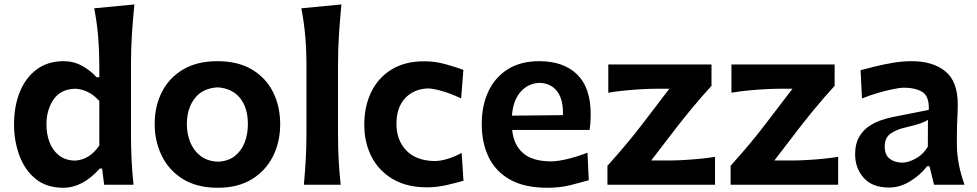

<svg xmlns="http://www.w3.org/2000/svg" viewBox="-20 -841 4446 874"><path d="M267.6 13.7Q191.9 13.7 142.3 -26.6Q92.8 -66.9 68.4 -132.8Q43.9 -198.7 43.9 -274.9Q43.9 -356.4 69.8 -421.4Q95.7 -486.3 146.2 -524.4Q196.8 -562.5 269.5 -562.5Q314.9 -562.5 353.3 -541.5Q391.6 -520.5 419.9 -489.3H432.1V-543Q432.1 -610.4 426.8 -674.8Q421.4 -739.3 408.7 -803.2L591.8 -820.8Q585 -755.4 580.6 -686.5Q576.2 -617.7 576.2 -543V-238.3Q576.2 -170.4 578.9 -115Q581.5 -59.6 587.9 0H454.1L444.8 -73.7H434.1Q356.4 13.7 267.6 13.7ZM320.3 -109.9Q387.2 -112.8 432.1 -178.7V-380.9Q408.7 -408.2 379.4 -422.4Q350.1 -436.5 321.3 -437Q255.9 -435.1 223.6 -387.9Q191.4 -340.8 191.4 -273.9Q191.4 -231.4 205.1 -194.6Q218.8 -157.7 247.3 -134.5Q275.9 -111.3 320.3 -109.9Z M972.2 13.7Q875 13.7 811 -26.9Q747.1 -67.4 715.6 -133.5Q684.1 -199.7 684.1 -275.9Q684.1 -357.9 717.3 -422.9Q750.5 -487.8 814.2 -525.1Q877.9 -562.5 969.2 -562.5Q1063.5 -562.5 1127.2 -524.4Q1190.9 -486.3 1223.1 -421.4Q1255.4 -356.4 1255.4 -275.9Q1255.4 -193.8 1221.9 -128.2Q1188.5 -62.5 1125.2 -24.4Q1062 13.7 972.2 13.7ZM971.7 -105Q1018.1 -106.9 1048.3 -130.4Q1078.6 -153.8 1093.5 -191.9Q1108.4 -230 1108.4 -275.9Q1108.4 -350.1 1073 -394.3Q1037.6 -438.5 971.7 -443.4Q902.3 -439.9 866.5 -393.3Q830.6 -346.7 830.6 -275.9Q830.6 -231 846.4 -192.6Q862.3 -154.3 893.6 -130.6Q924.8 -106.9 971.7 -105Z M1363.3 0Q1368.7 -59.6 1371.8 -115Q1375 -170.4 1375 -238.3V-543Q1375 -610.4 1369.6 -674.8Q1364.3 -739.3 1351.6 -803.2L1534.2 -820.8Q1527.8 -755.4 1523.2 -686.5Q1518.6 -617.7 1518.6 -543V-238.3Q1518.6 -170.4 1521.5 -115Q1524.4 -59.6 1530.8 0Z M1922.9 11.7Q1832.5 11.7 1768.8 -25.4Q1705.1 -62.5 1671.6 -127Q1638.2 -191.4 1638.2 -273.4Q1638.2 -356 1669.4 -421.1Q1700.7 -486.3 1761.7 -524.2Q1822.8 -562 1911.6 -562Q1960 -562 2007.8 -548.8Q2055.7 -535.6 2089.4 -522.9L2079.1 -393.1Q2026.9 -417.5 1987.1 -428Q1947.3 -438.5 1927.7 -438.5Q1863.3 -436 1824 -393.8Q1784.7 -351.6 1784.7 -277.3Q1784.7 -203.1 1829.3 -156.2Q1874 -109.4 1958 -107.9Q1983.4 -107.9 2016.1 -117.4Q2048.8 -127 2081.5 -145L2089.8 -18.1Q2058.6 -9.3 2014.2 1.2Q1969.7 11.7 1922.9 11.7Z M2471.7 13.7Q2367.7 13.7 2301.8 -23.4Q2235.8 -60.5 2204.3 -126Q2172.9 -191.4 2172.9 -275.9Q2172.9 -359.9 2202.9 -424.3Q2232.9 -488.8 2291.3 -525.6Q2349.6 -562.5 2435.1 -562.5Q2544.9 -562.5 2606.9 -502.4Q2668.9 -442.4 2668.9 -321.3Q2668.9 -300.3 2667.7 -283.2Q2666.5 -266.1 2664.1 -249.5H2311.5Q2317.9 -182.1 2360.8 -144.3Q2403.8 -106.4 2489.3 -106.4Q2519.5 -106.4 2565.9 -117.9Q2612.3 -129.4 2654.3 -146L2660.2 -20.5Q2626 -11.2 2578.9 1.2Q2531.7 13.7 2471.7 13.7ZM2542.5 -316.9Q2544.9 -386.7 2516.8 -424.3Q2488.8 -461.9 2436.5 -463.9Q2382.3 -461.4 2348.6 -421.6Q2314.9 -381.8 2310.5 -314.5Z M2745.1 0V-86.4Q2836.9 -188 2905.3 -277.8L3026.9 -437H2968.8Q2941.9 -437 2904.5 -435.1Q2867.2 -433.1 2826.4 -429.2Q2785.6 -425.3 2749 -418.9V-547.4H3218.8V-450.2Q3197.8 -427.7 3171.6 -397.5Q3145.5 -367.2 3118.7 -334.7Q3091.8 -302.2 3068.4 -272L2944.3 -110.4H3023.4Q3050.8 -110.4 3087.6 -112.3Q3124.5 -114.3 3163.1 -117.9Q3201.7 -121.6 3234.9 -127V0Z M3305.7 0V-86.4Q3397.5 -188 3465.8 -277.8L3587.4 -437H3529.3Q3502.4 -437 3465.1 -435.1Q3427.7 -433.1 3387 -429.2Q3346.2 -425.3 3309.6 -418.9V-547.4H3779.3V-450.2Q3758.3 -427.7 3732.2 -397.5Q3706.1 -367.2 3679.2 -334.7Q3652.3 -302.2 3628.9 -272L3504.9 -110.4H3584Q3611.3 -110.4 3648.2 -112.3Q3685.1 -114.3 3723.6 -117.9Q3762.2 -121.6 3795.4 -127V0Z M4027.3 12.7Q3950.7 12.7 3911.6 -31.5Q3872.6 -75.7 3872.6 -139.2Q3872.6 -185.1 3889.6 -215.6Q3906.7 -246.1 3933.3 -264.6Q3960 -283.2 3989.3 -293.2Q4018.6 -303.2 4043.5 -308.1L4208 -340.8Q4210.4 -402.3 4178.7 -422.1Q4147 -441.9 4092.8 -441.9Q4079.1 -441.9 4048.1 -435.8Q4017.1 -429.7 3978.8 -418.7Q3940.4 -407.7 3903.8 -392.6L3897.5 -521.5Q3923.8 -528.3 3962.4 -538.1Q4001 -547.9 4044.9 -555.2Q4088.9 -562.5 4130.4 -562.5Q4226.6 -562.5 4283.2 -516.4Q4339.8 -470.2 4339.8 -366.7Q4339.8 -340.8 4337.9 -302.5Q4335.9 -264.2 4335.9 -232.4V-181.2Q4335.9 -141.1 4344.2 -95.9Q4352.5 -50.8 4370.6 0H4231.9L4210.9 -84.5H4200.2Q4170.9 -45.4 4124 -16.4Q4077.1 12.7 4027.3 12.7ZM4087.4 -100.6Q4113.8 -100.6 4148.2 -119.1Q4182.6 -137.7 4203.6 -173.3L4204.1 -295.4Q4193.4 -288.1 4172.6 -280.3Q4151.9 -272.5 4098.1 -259.8Q4062.5 -252 4034.9 -233.4Q4007.3 -214.8 4007.3 -174.3Q4007.3 -134.8 4030.8 -117.7Q4054.2 -100.6 4087.4 -100.6Z"/></svg>

Font: Pinar DS4-SemiBold
Style: Regular
Weight: 600
Designer: Amin Abedi
Version: Version 2.000